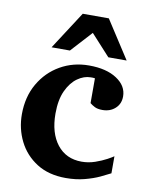

<svg xmlns="http://www.w3.org/2000/svg" viewBox="-83 -783 668 856"><g transform="rotate(10 251.0 -355.0)"><path d="M471.2 -43.9Q454.1 -34.7 425.3 -21.2Q396.5 -7.8 358.2 2.2Q319.8 12.2 273.9 12.2Q196.3 12.2 142.3 -22Q88.4 -56.2 60.3 -112.3Q32.2 -168.5 32.2 -233.9Q32.2 -313 66.9 -373Q101.6 -433.1 160.2 -466.6Q218.8 -500 290 -500Q368.7 -500 415.8 -469Q462.9 -438 462.9 -390.1Q462.9 -356.4 439.9 -335.7Q417 -314.9 382.3 -314.9Q360.4 -314.9 347.4 -321.5Q334.5 -328.1 325.2 -335.9V-448.2Q319.8 -449.2 315.7 -449.2Q311.5 -449.2 306.2 -449.2Q275.9 -449.2 246.6 -428.5Q217.3 -407.7 198.2 -366.5Q179.2 -325.2 179.2 -263.2Q179.2 -175.3 219.7 -123.5Q260.3 -71.8 331.1 -71.8Q361.8 -71.8 391.4 -82Q420.9 -92.3 442.9 -104.2Q464.8 -116.2 471.2 -121.1ZM450.7 -550.8H367.7L280.8 -646L193.8 -550.8H110.8L221.7 -722.2H339.8Z"/></g></svg>

Font: Charis
Style: Bold
Weight: 700
Designer: Walt Agee, Miriam Martin, Annie Olsen, Victor Gaultney, Lorna Priest, Alan Ward, Bob Hallissy, Martin Hosken, Sharon Cor
Foundry: SIL Global
Version: Version 7.000